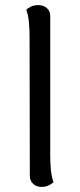

<svg xmlns="http://www.w3.org/2000/svg" viewBox="-20 -722 313 753"><path d="M143 11Q123 11 110 -1Q97 -13 97 -33L96 -577Q96 -607 93.5 -634.5Q91 -662 83 -684Q89 -690 101 -696Q113 -702 130 -702Q150 -702 163.5 -690.5Q177 -679 177 -658V-114Q177 -85 179.5 -57Q182 -29 190 -7Q184 -2 172 4.5Q160 11 143 11Z"/></svg>

Font: Arima Thin
Style: Regular
Weight: 400
Version: Version 1.100